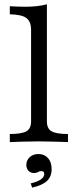

<svg xmlns="http://www.w3.org/2000/svg" viewBox="-20 -652 357 881"><path d="M25 0V-37.1Q79.8 -37.1 101.2 -49.6Q122.6 -62.1 122.6 -95.2V-515.3Q122.6 -553.2 100.8 -569.4Q79 -585.5 25 -586.3V-623.4Q41.9 -622.6 60.1 -621.8Q78.2 -621 96 -621Q124.2 -621 149.2 -623.8Q174.2 -626.6 195.2 -632.3V-95.2Q195.2 -62.1 216.5 -49.6Q237.9 -37.1 291.9 -37.1V0Q279.8 -0.8 257.7 -1.2Q235.5 -1.6 209.7 -2.4Q183.9 -3.2 158.1 -3.2Q120.2 -3.2 82.3 -2Q44.4 -0.8 25 0ZM127.4 208.9 121 189.5Q151.6 182.3 167.3 171.4Q183.1 160.5 183.1 146Q183.1 133.1 169.4 133.1Q161.3 133.1 154.4 137.5Q147.6 141.9 135.5 141.9Q120.2 141.9 110.5 131.5Q100.8 121 100.8 104.8Q100.8 83.1 116.5 69Q132.3 54.8 156.5 54.8Q183.9 54.8 200.4 73.4Q216.9 91.9 216.9 124.2Q216.9 158.1 195.6 178.2Q174.2 198.4 127.4 208.9Z"/></svg>

Font: Playfair 9pt Light
Style: Regular
Weight: 300
Designer: Claus Eggers Sørensen
Foundry: Claus Eggers Sørensen
Version: Version 2.001;gftools[0.9.30]